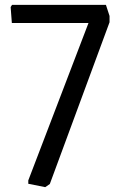

<svg xmlns="http://www.w3.org/2000/svg" viewBox="-20 -760 492 794"><path d="M167 14 97 0V-14L346 -665H29L24 -731L30 -740H418L433 -694V-668L186 1Z"/></svg>

Font: Encode Sans Narrow
Style: Regular
Weight: 400
Designer: Pablo Impallari, Andres Torresi
Foundry: Pablo Impallari, Andres Torresi
Version: Version 1.000; ttfautohint (v1.00) -l 8 -r 50 -G 200 -x 14 -